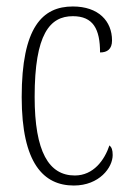

<svg xmlns="http://www.w3.org/2000/svg" viewBox="-20 -563 398 593"><path d="M208 10C287 10 328 -46 328 -84C328 -100 325 -108 318 -114C303 -69 269 -21 211 -21C131 -21 87 -94 87 -264C87 -458 134 -513 205 -513C268 -513 289 -473 289 -401C311 -401 326 -411 326 -438C326 -498 284 -543 205 -543C111 -543 47 -479 47 -263C47 -58 115 10 208 10Z"/></svg>

Font: Noto Serif Khmer ExtraCondensed ExtraLight
Style: Regular
Weight: 200
Width: 2
Designer: Danh Hong and the Monotype Design Team
Foundry: Monotype Imaging Inc.
Version: Version 2.004